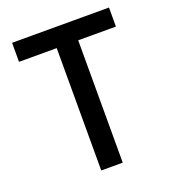

<svg xmlns="http://www.w3.org/2000/svg" viewBox="-136 -853 859 957"><g transform="rotate(-20 293.5 -375.0)"><path d="M551 -750V-649H351V0H237V-649H37V-750Z"/></g></svg>

Font: Orkney Medium
Style: Regular
Weight: 500
Designer: Samuel Oakes and Alfredo Marco Pradil
Foundry: Alfredo Marco Pradil
Version: 1.0; ttfautohint (v1.5)